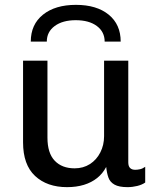

<svg xmlns="http://www.w3.org/2000/svg" viewBox="-20 -761 640 791"><path d="M256.2 10Q174 10 124.5 -36.1Q75 -82.2 75 -174.5V-511H175.5V-194Q175.5 -130.2 205.4 -98.9Q235.2 -67.5 287.5 -67.5Q323 -67.5 350.4 -85Q377.8 -102.5 393.2 -132.9Q408.8 -163.2 408.8 -200.2V-511H508.5V-92.2Q508.5 -76.2 515.9 -68.9Q523.2 -61.5 537 -61.5Q546.5 -61.5 556.9 -63.8Q567.2 -66 578.2 -73.8V-9Q565.2 0.2 545.4 5.1Q525.5 10 505.5 10Q470.2 10 451.8 -0.4Q433.2 -10.8 426.6 -29.6Q420 -48.5 417.5 -73.2Q403.2 -46 380.2 -27.6Q357.2 -9.2 326 0.4Q294.8 10 256.2 10ZM106.8 -589.5Q106.8 -660.3 157.1 -700.6Q207.5 -741 292.9 -741Q378.2 -741 427.8 -700.6Q477.2 -660.3 477.2 -589.5H411.2Q411.2 -629.8 379 -653.8Q346.8 -677.8 292 -677.8Q238 -677.8 205.4 -653.8Q172.8 -629.8 172.8 -589.5Z"/></svg>

Font: Chivo Mono Medium
Style: Regular
Weight: 500
Monospace: yes
Designer: Hector Gatti
Foundry: Omnibus-Type
Version: Version 1.008